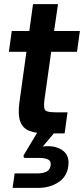

<svg xmlns="http://www.w3.org/2000/svg" viewBox="-20 -646 407 930"><path d="M202 0Q154 0 122.5 -12Q91 -24 78.5 -56.5Q66 -89 74 -150L108 -395H23L37 -496H122L140 -626H261L242 -496H367L353 -395H228L195 -161Q190 -120 200 -111Q210 -102 250 -102H307L293 0ZM41 264 51 194H159Q188 194 205 185.5Q222 177 225 156Q229 135 213.5 127Q198 119 170 119H104Q93 119 94 109Q94 106 97 102L161 -5H245L187 64Q200 62 212 62Q258 62 287.5 86Q317 110 311 158Q304 211 262 237.5Q220 264 168 264Z"/></svg>

Font: Host Grotesk SemiBold
Style: Italic
Weight: 600
Italic angle: -8°
Designer: Doğukan Karapınar based on Poppins by Indian Type Foundry, Jonny Pinhorn
Foundry: Element Type
Version: Version 1.001; ttfautohint (v1.8.4.7-5d5b)